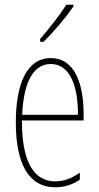

<svg xmlns="http://www.w3.org/2000/svg" viewBox="-20 -783 420 813"><path d="M291 -756V-763H261C227 -711 195 -671 150 -618V-606H164C203 -643 258 -707 291 -756ZM195 -537C94 -537 47 -429 47 -264C47 -94 99 10 214 10C255 10 290 -3 318 -22V-52C283 -27 249 -15 214 -15C119 -15 72 -106 73 -273H334V-301C334 -421 300 -537 195 -537ZM195 -512C278 -512 311 -414 310 -297H74C80 -442 125 -512 195 -512Z"/></svg>

Font: Noto Sans Oriya ExtCond Thin
Style: Regular
Weight: 100
Width: 2
Designer: Amélie Bonet and Sol Matas
Foundry: Google LLC
Version: Version 2.006